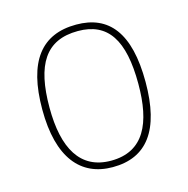

<svg xmlns="http://www.w3.org/2000/svg" viewBox="-87 -626 705 720"><g transform="rotate(-15 265.5 -266.0)"><path d="M265 10C397 10 466 -79 466 -267C466 -459 396 -542 270 -542C135 -542 65 -454 65 -267C65 -79 141 10 265 10ZM265 -15C146 -15 93 -108 93 -267C93 -433 144 -517 270 -517C386 -517 438 -438 438 -267C438 -115 393 -15 265 -15Z"/></g></svg>

Font: Noto Serif Sinhala Thin
Style: Regular
Weight: 100
Designer: Jelle Bosma - Monotype Design Team
Foundry: Monotype Imaging Inc.
Version: Version 2.007